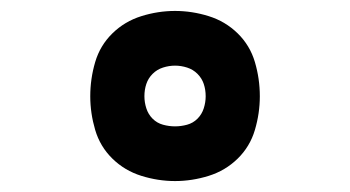

<svg xmlns="http://www.w3.org/2000/svg" viewBox="-20 -831 640 351"><path d="M300 -500Q269 -500 238.5 -509.5Q208 -519 185.5 -541Q163 -563 154 -593.5Q145 -624 145 -655Q145 -687 154 -717.5Q163 -748 185.5 -770Q208 -792 238.5 -801.5Q269 -811 300 -811Q331 -811 361.5 -801.5Q392 -792 414.5 -770Q437 -748 446 -717.5Q455 -687 455 -655Q455 -624 446 -593.5Q437 -563 414.5 -541Q392 -519 361.5 -509.5Q331 -500 300 -500ZM300 -600Q311 -600 322 -603Q333 -606 341 -614Q349 -622 352.5 -633Q356 -644 356 -655Q356 -667 352.5 -677.5Q349 -688 341 -696Q333 -704 322 -707.5Q311 -711 300 -711Q289 -711 278 -707.5Q267 -704 259 -696Q251 -688 247.5 -677.5Q244 -667 244 -655Q244 -644 247.5 -633Q251 -622 259 -614Q267 -606 278 -603Q289 -600 300 -600Z"/></svg>

Font: Iosevka Slab Heavy Extended
Style: Regular
Weight: 900
Width: 7
Monospace: yes
Designer: Belleve Invis
Foundry: Belleve Invis
Version: Version 11.1.0; ttfautohint (v1.8.3)